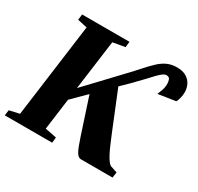

<svg xmlns="http://www.w3.org/2000/svg" viewBox="-171 -943 1168 1132"><g transform="rotate(30 413.5 -376.5)"><path d="M-11.5 0 -6.5 -37.5 62 -53 147 -690 81.5 -704.5 86 -743H408.5L404.5 -704.5L322 -690L276.5 -352L488 -575.5Q526.5 -616 555.5 -648.8Q584.5 -681.5 610 -704.8Q635.5 -728 663.5 -740.5Q691.5 -753 728 -753Q767 -753 791.8 -737.8Q816.5 -722.5 828 -698.8Q839.5 -675 839.5 -647.5Q839.5 -628.5 834.8 -609.5Q830 -590.5 823 -577.5L704.5 -559.5Q710.5 -573.5 718 -594.5Q725.5 -615.5 725.5 -640.5Q725 -656.5 719.8 -669.2Q714.5 -682 695 -682Q685 -682 672 -672.5Q659 -663 641.2 -644.5Q623.5 -626 598.2 -598.8Q573 -571.5 538 -536.5L483 -482.5L587.5 -225.5Q602 -190.5 614.2 -161.8Q626.5 -133 637.8 -111.2Q649 -89.5 659.2 -75.2Q669.5 -61 679 -54L727.5 -38L722 0H506.5Q496.5 -0.5 488.8 -6.5Q481 -12.5 473.2 -26Q465.5 -39.5 457 -61.8Q448.5 -84 437.5 -117.5L358.5 -358.5L265.5 -266L237 -53L315 -37.5L311 0Z"/></g></svg>

Font: Merriweather 72pt Black
Style: Italic
Weight: 900
Italic angle: -7.8°
Version: Version 2.101